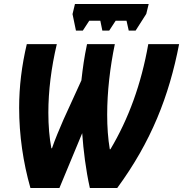

<svg xmlns="http://www.w3.org/2000/svg" viewBox="-20 -933 909 953"><path d="M357 -781H391L423 -830H478L488 -781H522L554 -830H608L619 -781H653L706 -864L718 -913H352L340 -863ZM131 0H275L388 -272C394 -187 406 -89 426 0H562C730 -229 819 -455 869 -714H716C681 -515 618 -343 528 -192H525C516 -245 512 -303 512 -364C512 -477 526 -599 550 -714H412C398 -648 391 -597 384 -534L295 -339C275 -293 253 -241 238 -197H235C225 -249 220 -309 220 -374C220 -480 234 -596 262 -714H113C88 -608 75 -504 75 -398C75 -262 95 -126 131 0Z"/></svg>

Font: Noto Sans Display SemiCondensed Extra
Style: Italic
Weight: 800
Width: 4
Italic angle: -12°
Designer: Monotype Design Team
Foundry: Monotype Imaging Inc.
Version: Version 1.900